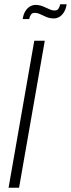

<svg xmlns="http://www.w3.org/2000/svg" viewBox="-20 -876 331 896"><path d="M20 0 140 -686H189L69 0ZM86 -787Q89 -809 98 -823.5Q107 -838 119.5 -845.5Q132 -853 146 -853Q164 -853 180 -846.5Q196 -840 209.5 -833.5Q223 -827 235 -827Q247 -827 252.5 -835Q258 -843 261 -856H291Q288 -835 279 -820Q270 -805 257.5 -797.5Q245 -790 231 -790Q213 -790 197 -796.5Q181 -803 168 -809.5Q155 -816 142 -816Q130 -816 124.5 -808Q119 -800 116 -787Z"/></svg>

Font: Archivo ExtraCondensed Thin
Style: Italic
Weight: 250
Width: 2
Italic angle: -10°
Designer: Hector Gatti
Foundry: Omnibus-Type
Version: Version 2.001